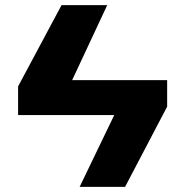

<svg xmlns="http://www.w3.org/2000/svg" viewBox="-20 -731 725 751"><path d="M50.8 -280.8V-393.1L220.7 -710.9H399.4L262.2 -417.5H633.8V-314L469.2 0H291.5L426.8 -280.8Z"/></svg>

Font: Bert Sans Black
Style: Regular
Weight: 900
Designer: Christian Robertson, Adam Twardoch, & Cristiano Sobral
Foundry: Google
Version: Version 12.135;January 10, 2020;FontCreator 12.0.0.2547 64-b